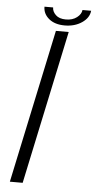

<svg xmlns="http://www.w3.org/2000/svg" viewBox="-58 -883 458 918"><g transform="rotate(5 171.0 -424.0)"><path d="M25.5 0 182 -737.5H243.5L87 0ZM117.5 -848H159Q159 -828.5 175.8 -812.2Q192.5 -796 224.5 -796Q256.5 -796 277.2 -812Q298 -828 300 -848H341.5Q338 -813.5 303.5 -790.2Q269 -767 221.5 -767Q174 -767 145.8 -790.2Q117.5 -813.5 117.5 -848Z"/></g></svg>

Font: Epilogue Light
Style: Italic
Weight: 300
Italic angle: -12°
Designer: Tyler Finck
Foundry: Etcetera Type Co
Version: Version 2.111; ttfautohint (v1.8.3)